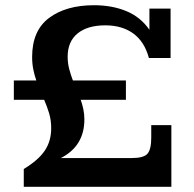

<svg xmlns="http://www.w3.org/2000/svg" viewBox="-20 -715 744 735"><path d="M71 -68Q127 -102 151.5 -138.5Q176 -175 176 -224Q176 -255 168 -281.5Q160 -308 149 -333H33V-407H119Q112 -427 107.5 -449Q103 -471 103 -497Q103 -598 168 -646.5Q233 -695 340 -695Q409 -695 463.5 -672.5Q518 -650 552 -601V-682H633V-493H550Q533 -556 490 -587Q447 -618 383 -618Q315 -618 277 -587Q239 -556 239 -498Q239 -473 245 -450.5Q251 -428 259 -407H462V-333H289Q295 -316 299 -297Q303 -278 303 -258Q303 -156 213 -110H636V0H71ZM485 -110Q530 -110 544.5 -126.5Q559 -143 559 -188V-236H636V-110Z"/></svg>

Font: Montagu Slab 16pt Medium
Style: Regular
Weight: 500
Designer: Florian Karsten
Foundry: Florian Karsten
Version: Version 1.000; ttfautohint (v1.8.3)